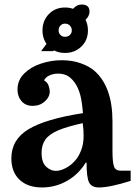

<svg xmlns="http://www.w3.org/2000/svg" viewBox="-20 -815 595 845"><path d="M207 -652 245 -619 214 -590H161ZM325 -698 275 -744Q299 -776 311.5 -785.5Q324 -795 340 -795Q374 -795 374 -764Q374 -750 364.5 -737Q355 -724 325 -698ZM30 -118Q30 -201 106 -246.5Q182 -292 345 -317Q341 -367 334 -394Q327 -421 316 -440Q303 -463 284 -477Q265 -491 236 -491Q215 -491 197.5 -483Q180 -475 174 -461Q188 -454 193.5 -439Q199 -424 199 -413Q199 -388 177 -368.5Q155 -349 124 -349Q93 -349 75 -369.5Q57 -390 57 -421Q57 -462 86 -491Q115 -520 160 -535Q205 -550 251 -550Q298 -550 335.5 -536.5Q373 -523 396 -503Q475 -433 475 -281V-151Q475 -102 481.5 -83Q488 -64 510 -64H555V-19Q463 10 416 10Q383 10 372 -12Q361 -34 361 -99H357Q326 -48 275 -19Q224 10 165 10Q102 10 66 -24Q30 -58 30 -118ZM226 -63Q247 -63 272.5 -77Q298 -91 317 -116Q328 -130 338 -156Q348 -182 348 -218Q348 -230 347 -245Q346 -260 344 -273Q275 -258 235.5 -241Q196 -224 179.5 -200.5Q163 -177 163 -143Q163 -100 183 -81.5Q203 -63 226 -63ZM167 -681Q167 -724 195 -753Q223 -782 266 -782Q309 -782 338 -753Q367 -724 367 -681Q367 -638 338 -610Q309 -582 266 -582Q223 -582 195 -610Q167 -638 167 -681ZM238 -681Q238 -669 246 -661Q254 -653 266 -653Q279 -653 287.5 -661Q296 -669 296 -681Q296 -694 287.5 -702.5Q279 -711 266 -711Q254 -711 246 -702.5Q238 -694 238 -681Z"/></svg>

Font: Domine
Style: Bold
Weight: 700
Designer: Pablo Impallari, Rodrigo Fuenzalida, Brenda Gallo
Foundry: Pablo Impallari, Rodrigo Fuenzalida, Brenda Gallo
Version: Version 2.000